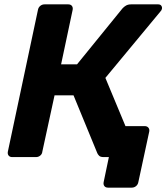

<svg xmlns="http://www.w3.org/2000/svg" viewBox="-20 -720 763 880"><path d="M475 140Q464 140 458.5 133Q453 126 455 115L479 0H459L437 -142H643Q654 -142 660 -135Q666 -128 664 -117L614 115Q612 126 603.5 133Q595 140 584 140ZM705 -700Q715 -700 719.5 -693.5Q724 -687 722 -679Q721 -673 715 -667L463 -363L600 -34Q602 -29 600 -23Q598 -13 590 -6.5Q582 0 573 0H455Q440 0 434 -6.5Q428 -13 426 -18L317 -283H230L174 -25Q173 -14 164.5 -7Q156 0 145 0H36Q25 0 19.5 -7Q14 -14 16 -25L154 -675Q156 -686 164.5 -693Q173 -700 184 -700H293Q304 -700 309.5 -693Q315 -686 313 -675L260 -425H333L541 -681Q548 -689 557.5 -694.5Q567 -700 581 -700Z"/></svg>

Font: Rubik Light SemiBold
Style: Italic
Weight: 600
Italic angle: -12°
Version: Version 2.104